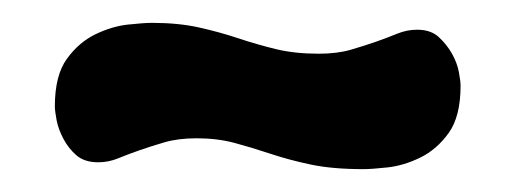

<svg xmlns="http://www.w3.org/2000/svg" viewBox="-20 -340 451 168"><path d="M152 -219Q136 -219 124 -215.5Q112 -212 102 -208.5Q92 -205 83.5 -201.5Q75 -198 66 -198Q54 -198 47 -204Q40 -210 35.5 -218.5Q31 -227 29.5 -235Q28 -243 28 -247Q28 -274 38.5 -288.5Q49 -303 63.5 -310Q78 -317 92 -318.5Q106 -320 113 -320Q136 -320 154 -316Q172 -312 188.5 -306.5Q205 -301 221.5 -297Q238 -293 259 -293Q275 -293 287 -296.5Q299 -300 309 -303.5Q319 -307 327.5 -310.5Q336 -314 345 -314Q357 -314 364 -307.5Q371 -301 375.5 -293Q380 -285 381.5 -277Q383 -269 383 -265Q383 -238 372.5 -223.5Q362 -209 347.5 -202Q333 -195 319 -193.5Q305 -192 298 -192Q271 -192 252 -196Q233 -200 216.5 -205.5Q200 -211 185 -215Q170 -219 152 -219Z"/></svg>

Font: AkaAcidDosis
Style: ExtraBold
Weight: 800
Designer: Edgar Tolentino, Pablo Impallari, Igino Marini, Aka-Acid
Foundry: Edgar Tolentino, Pablo Impallari, Igino Marini, Aka-Acid
Version: Version 1.007